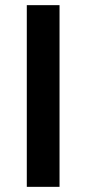

<svg xmlns="http://www.w3.org/2000/svg" viewBox="-20 -725 335 745"><path d="M84 0V-705H211V0Z"/></svg>

Font: Nunito Sans 7pt Condensed
Style: Bold
Weight: 700
Width: 3
Designer: Vernon Adams
Foundry: Vernon Adams
Version: Version 3.101;gftools[0.9.27]